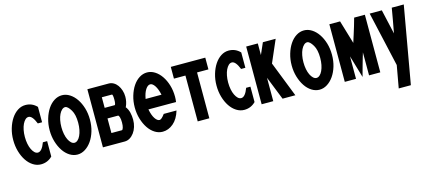

<svg xmlns="http://www.w3.org/2000/svg" viewBox="-50 -871 3208 1436"><g transform="rotate(-15 1554.5 -152.5)"><path d="M170 -454Q222 -454 258 -416V-297H225Q199 -362 170 -362Q156 -362 144.5 -351Q133 -340 124 -321.5Q115 -303 110 -277.5Q105 -252 105 -224Q105 -195 110 -170Q115 -145 124 -126.5Q133 -108 144.5 -97Q156 -86 170 -86Q201 -86 225 -151H258V-32Q222 5 170 5Q138 5 109.5 -13Q81 -31 60 -62.5Q39 -94 27 -135.5Q15 -177 15 -224Q15 -271 27.5 -313Q40 -355 61 -386.5Q82 -418 110 -436Q138 -454 170 -454Z M453 -454Q484 -454 512.5 -436Q541 -418 562.5 -386.5Q584 -355 596.5 -313.5Q609 -272 609 -224Q609 -176 596.5 -134.5Q584 -93 562.5 -62Q541 -31 512.5 -13Q484 5 453 5Q421 5 392.5 -13Q364 -31 343 -62.5Q322 -94 309.5 -135.5Q297 -177 297 -224Q297 -271 309.5 -313Q322 -355 343 -386.5Q364 -418 392.5 -436Q421 -454 453 -454ZM497 -322Q473 -362 453 -362Q440 -362 428 -351Q416 -340 407 -321.5Q398 -303 393 -277.5Q388 -252 388 -224Q388 -195 393 -170Q398 -145 407 -126.5Q416 -108 428 -97Q440 -86 453 -86Q466 -86 478 -96.5Q490 -107 499 -126Q508 -145 513 -170Q518 -195 518 -224Q518 -287 497 -322Z M815 -448Q834 -448 851.5 -438Q869 -428 881.5 -410.5Q894 -393 901.5 -370Q909 -347 909 -321Q909 -282 893 -246H890Q908 -223 914.5 -195.5Q921 -168 921 -140Q921 -111 913 -85Q905 -59 890.5 -39.5Q876 -20 857.5 -9Q839 2 818 2H649V-448ZM738 -198V-85H819Q825 -85 830 -100.5Q835 -116 835 -141Q835 -164 830.5 -181Q826 -198 819 -198ZM738 -362V-280H816Q819 -280 821.5 -291Q824 -302 824 -320Q824 -339 822 -350.5Q820 -362 816 -362Z M1112 -454Q1143 -454 1171.5 -436Q1200 -418 1221.5 -386.5Q1243 -355 1255.5 -313.5Q1268 -272 1268 -224Q1268 -205 1265 -184H1051Q1060 -137 1077 -111.5Q1094 -86 1112 -86Q1127 -86 1153 -122H1252Q1233 -59 1195 -27Q1157 5 1112 5Q1080 5 1051.5 -13Q1023 -31 1002 -62.5Q981 -94 968.5 -135.5Q956 -177 956 -224Q956 -271 968.5 -313Q981 -355 1002 -386.5Q1023 -418 1051.5 -436Q1080 -454 1112 -454ZM1174 -265Q1164 -311 1147 -336.5Q1130 -362 1112 -362Q1093 -362 1076 -336.5Q1059 -311 1051 -265Z M1562 -357H1474V-2H1384V-357H1295V-448H1562Z M1744 -454Q1796 -454 1832 -416V-297H1799Q1773 -362 1744 -362Q1730 -362 1718.5 -351Q1707 -340 1698 -321.5Q1689 -303 1684 -277.5Q1679 -252 1679 -224Q1679 -195 1684 -170Q1689 -145 1698 -126.5Q1707 -108 1718.5 -97Q1730 -86 1744 -86Q1775 -86 1799 -151H1832V-32Q1796 5 1744 5Q1712 5 1683.5 -13Q1655 -31 1634 -62.5Q1613 -94 1601 -135.5Q1589 -177 1589 -224Q1589 -271 1601.5 -313Q1614 -355 1635 -386.5Q1656 -418 1684 -436Q1712 -454 1744 -454Z M1969 -449V-359Q1979 -381 1988.5 -403.5Q1998 -426 2008 -448H2107L2032 -275H2033Q2059 -206 2086.5 -138.5Q2114 -71 2140 -2H2041L1969 -183V-2H1879V-449Z M2327 -454Q2358 -454 2386.5 -436Q2415 -418 2436.5 -386.5Q2458 -355 2470.5 -313.5Q2483 -272 2483 -224Q2483 -176 2470.5 -134.5Q2458 -93 2436.5 -62Q2415 -31 2386.5 -13Q2358 5 2327 5Q2295 5 2266.5 -13Q2238 -31 2217 -62.5Q2196 -94 2183.5 -135.5Q2171 -177 2171 -224Q2171 -271 2183.5 -313Q2196 -355 2217 -386.5Q2238 -418 2266.5 -436Q2295 -454 2327 -454ZM2371 -322Q2347 -362 2327 -362Q2314 -362 2302 -351Q2290 -340 2281 -321.5Q2272 -303 2267 -277.5Q2262 -252 2262 -224Q2262 -195 2267 -170Q2272 -145 2281 -126.5Q2290 -108 2302 -97Q2314 -86 2327 -86Q2340 -86 2352 -96.5Q2364 -107 2373 -126Q2382 -145 2387 -170Q2392 -195 2392 -224Q2392 -287 2371 -322Z M2523 -3V-449H2606L2660 -268Q2665 -283 2669 -297Q2673 -311 2678 -325Q2688 -355 2697 -386Q2706 -417 2715 -449H2798V-3H2711V-181Q2705 -162 2698 -137.5Q2691 -113 2684 -88.5Q2677 -64 2671 -41.5Q2665 -19 2661 -4L2610 -177V-3Z M3099 -448 2994 149H2900L2931 -24Q2908 -128 2883 -236.5Q2858 -345 2835 -448H2929L2972 -258Q2981 -306 2989.5 -353Q2998 -400 3006 -448Z"/></g></svg>

Font: Fundamental  Brigade Condensed
Style: Regular
Weight: 400
Width: 3
Designer: Peter Wiegel, original typeface by Carl Albert Fahrenwaldt 1901
Foundry: Peter Wiegel
Version: Version 0.000 2012 initial release